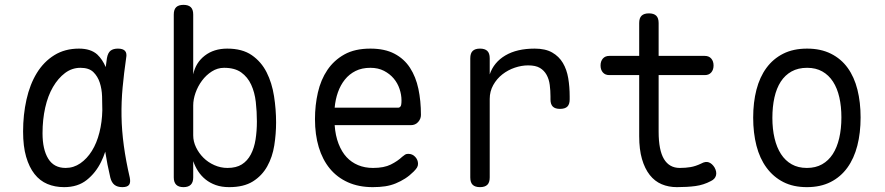

<svg xmlns="http://www.w3.org/2000/svg" viewBox="-20 -760 3640 790"><path d="M244 10Q206 10 175 -3Q144 -16 122 -44Q100 -72 87.5 -115Q75 -158 75 -219Q75 -288 89 -350.5Q103 -413 131.5 -459.5Q160 -506 203.5 -533Q247 -560 305 -560Q353 -560 380 -536Q402 -515 415 -484Q417 -502 420 -521Q424 -543 435 -551.5Q446 -560 465 -560Q486 -560 494.5 -550.5Q503 -541 499 -521Q490 -459 484.5 -400Q479 -341 480 -282Q481 -223 489.5 -160.5Q498 -98 514 -29Q518 -9 511 0.5Q504 10 483.5 10Q463 10 451 0.5Q439 -9 434 -29Q421 -84 413 -136Q406 -114 396 -94Q374 -49 337 -19.5Q300 10 244 10ZM250 -69Q283 -69 310.5 -88Q338 -107 358 -139Q378 -171 389 -214.5Q400 -258 401 -306Q401 -333 400 -363.5Q399 -394 390.5 -420Q382 -446 364 -463.5Q346 -481 311 -481Q276 -481 247.5 -459.5Q219 -438 198 -402Q177 -366 166 -317Q155 -268 155 -212Q155 -145 178.5 -107Q202 -69 250 -69Z M735 10Q715 10 705 0Q695 -10 695 -30V-700Q695 -721 705 -730.5Q715 -740 735 -740Q755 -740 765 -730.5Q775 -721 775 -700V-454Q785 -502 822.5 -531Q860 -560 915 -560Q977 -560 1016 -533Q1055 -506 1077 -462.5Q1099 -419 1107.5 -364.5Q1116 -310 1116 -256Q1116 -209 1108.5 -161.5Q1101 -114 1079.5 -75.5Q1058 -37 1020.5 -13.5Q983 10 923 10Q892 10 868 1.5Q844 -7 826 -21.5Q808 -36 795.5 -55Q783 -74 775 -97V-30Q775 -10 765 0Q755 10 735 10ZM916 -69Q952 -69 975 -83.5Q998 -98 1012 -124.5Q1026 -151 1031.5 -186Q1037 -221 1037 -260Q1037 -301 1032.5 -340.5Q1028 -380 1013.5 -411.5Q999 -443 972.5 -462Q946 -481 902 -481Q875 -481 851.5 -466Q828 -451 811 -428Q794 -405 784.5 -378Q775 -351 775 -326V-203Q775 -178 786.5 -154Q798 -130 817 -111Q836 -92 862 -80.5Q888 -69 916 -69Z M1660 -127Q1677 -127 1688.5 -114.5Q1700 -102 1700 -86Q1700 -78 1696 -71Q1692 -64 1682 -54Q1665 -37 1647 -25.5Q1629 -14 1608.5 -5.5Q1588 3 1565 6.5Q1542 10 1514 10Q1456 10 1411.5 -10Q1367 -30 1337 -66.5Q1307 -103 1291.5 -154.5Q1276 -206 1276 -270Q1276 -327 1288 -379.5Q1300 -432 1327 -472Q1354 -512 1397 -536Q1440 -560 1504 -560Q1563 -560 1603 -539Q1643 -518 1667 -481Q1691 -444 1701.5 -394.5Q1712 -345 1712 -287Q1712 -271 1700.5 -258Q1689 -245 1670 -245H1357Q1360 -202 1373 -168.5Q1386 -135 1406 -113.5Q1426 -92 1453.5 -80.5Q1481 -69 1515 -69Q1560 -69 1588 -83Q1616 -97 1635 -115Q1642 -121 1647 -124Q1652 -127 1660 -127ZM1357 -317H1619Q1624 -317 1628 -322Q1632 -327 1632 -347Q1632 -370 1624 -394Q1616 -418 1600 -437Q1584 -456 1560 -468.5Q1536 -481 1504 -481Q1469 -481 1443 -468Q1417 -455 1399 -432.5Q1381 -410 1370.5 -380.5Q1360 -351 1357 -317Z M1955 10Q1935 10 1925 0.5Q1915 -9 1915 -30V-520Q1915 -541 1925 -550.5Q1935 -560 1955 -560Q1975 -560 1985 -550.5Q1995 -541 1995 -520V-454Q2012 -504 2059.5 -532Q2107 -560 2180 -560Q2224 -560 2252 -544Q2280 -528 2296 -501Q2312 -474 2318 -438.5Q2324 -403 2324 -363V-351Q2324 -331 2314.5 -321.5Q2305 -312 2284 -312Q2264 -312 2254.5 -321.5Q2245 -331 2245 -351V-363Q2245 -387 2242 -410.5Q2239 -434 2229 -452Q2219 -470 2201.5 -480.5Q2184 -491 2153 -491Q2126 -491 2098 -481.5Q2070 -472 2047 -454Q2024 -436 2009.5 -410Q1995 -384 1995 -353V-30Q1995 -9 1985 0.5Q1975 10 1955 10Z M2880 -530Q2897 -530 2906.5 -519Q2916 -508 2916 -490.5Q2916 -473 2906.5 -462Q2897 -451 2880 -451H2690V-218Q2690 -142 2712 -105.5Q2734 -69 2777 -69Q2801 -69 2821.5 -72.5Q2842 -76 2865 -87Q2883 -97 2896.5 -92Q2910 -87 2920 -71Q2930 -53 2926 -38Q2922 -23 2905 -15Q2875 1 2841.5 5.5Q2808 10 2765 10Q2731 10 2702.5 -2Q2674 -14 2653.5 -40Q2633 -66 2621.5 -105.5Q2610 -145 2610 -200V-451H2487Q2470 -451 2460.5 -462Q2451 -473 2451 -490.5Q2451 -508 2460.5 -519Q2470 -530 2487 -530H2610V-665Q2610 -686 2620 -695.5Q2630 -705 2650 -705Q2670 -705 2680 -695.5Q2690 -686 2690 -665V-530Z M3300 10Q3244 10 3203 -11Q3162 -32 3134 -70Q3106 -108 3092.5 -160.5Q3079 -213 3079 -276Q3079 -339 3092.5 -391Q3106 -443 3133.5 -480.5Q3161 -518 3202.5 -539Q3244 -560 3301 -560Q3357 -560 3399 -539Q3441 -518 3468 -480.5Q3495 -443 3508 -391Q3521 -339 3521 -277Q3521 -213 3507.5 -160.5Q3494 -108 3466.5 -70Q3439 -32 3397.5 -11Q3356 10 3300 10ZM3300 -69Q3336 -69 3362.5 -84Q3389 -99 3406.5 -126Q3424 -153 3433 -191.5Q3442 -230 3442 -277Q3442 -322 3433.5 -359.5Q3425 -397 3407.5 -424Q3390 -451 3363.5 -466Q3337 -481 3301 -481Q3264 -481 3237 -466Q3210 -451 3192.5 -424Q3175 -397 3166.5 -359Q3158 -321 3158 -275Q3158 -229 3167 -191Q3176 -153 3193.5 -126Q3211 -99 3237.5 -84Q3264 -69 3300 -69Z"/></svg>

Font: Maple Mono Light
Style: Regular
Weight: 300
Monospace: yes
Designer: subframe7536
Version: Version 7.000